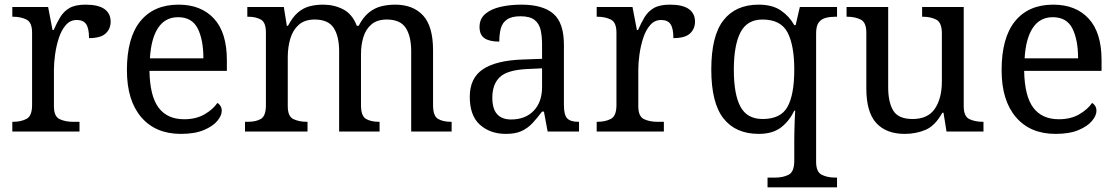

<svg xmlns="http://www.w3.org/2000/svg" viewBox="-20 -566 4809 826"><path d="M33 0V-42H36Q70 -42 94 -54.5Q118 -67 118 -114V-426Q118 -470 93.5 -482Q69 -494 36 -494H33V-536H187L206 -437H211Q224 -467 239 -492Q254 -517 279 -531.5Q304 -546 348 -546Q403 -546 429.5 -527Q456 -508 456 -473Q456 -442 434.5 -422Q413 -402 363 -402Q363 -443 351 -461.5Q339 -480 310 -480Q282 -480 263 -458Q244 -436 233 -402Q222 -368 217 -331.5Q212 -295 212 -266V-109Q212 -65 236.5 -53.5Q261 -42 294 -42H322V0Z M758 10Q649 10 587.5 -62Q526 -134 526 -264Q526 -404 584 -475Q642 -546 748 -546Q845 -546 900.5 -486Q956 -426 956 -307V-261H623Q625 -152 662.5 -102.5Q700 -53 772 -53Q824 -53 860.5 -74.5Q897 -96 915 -123Q922 -120 928 -111Q934 -102 934 -89Q934 -69 915 -46Q896 -23 857 -6.5Q818 10 758 10ZM855 -315Q855 -395 830.5 -443.5Q806 -492 746 -492Q691 -492 660.5 -446.5Q630 -401 625 -315Z M1034 0V-42H1047Q1081 -42 1102.5 -54.5Q1124 -67 1124 -114V-426Q1124 -470 1102 -482Q1080 -494 1047 -494H1044V-536H1201L1214 -455H1219Q1239 -493 1262 -512.5Q1285 -532 1312 -539Q1339 -546 1370 -546Q1418 -546 1457 -525.5Q1496 -505 1515 -455H1523Q1543 -493 1567.5 -512.5Q1592 -532 1620.5 -539Q1649 -546 1680 -546Q1757 -546 1800 -499.5Q1843 -453 1843 -350V-114Q1843 -67 1864.5 -54.5Q1886 -42 1920 -42H1923V0H1749V-345Q1749 -410 1725.5 -446Q1702 -482 1644 -482Q1603 -482 1578.5 -461.5Q1554 -441 1543.5 -407Q1533 -373 1533 -333V-114Q1533 -67 1554.5 -54.5Q1576 -42 1610 -42H1613V0H1439V-345Q1439 -410 1415.5 -446Q1392 -482 1334 -482Q1291 -482 1265.5 -459.5Q1240 -437 1229 -400Q1218 -363 1218 -320V-109Q1218 -65 1242.5 -53.5Q1267 -42 1300 -42H1303V0Z M2156 10Q2089 10 2045 -29Q2001 -68 2001 -150Q2001 -230 2057.5 -268Q2114 -306 2229 -310L2312 -313V-373Q2312 -409 2306 -436.5Q2300 -464 2280 -480Q2260 -496 2219 -496Q2181 -496 2161 -482Q2141 -468 2134.5 -443.5Q2128 -419 2128 -387Q2086 -387 2064.5 -401.5Q2043 -416 2043 -450Q2043 -485 2067.5 -506Q2092 -527 2133 -536.5Q2174 -546 2223 -546Q2315 -546 2360.5 -507Q2406 -468 2406 -373V-114Q2406 -72 2420 -57Q2434 -42 2468 -42H2471V0H2336L2320 -86H2312Q2291 -58 2271 -36.5Q2251 -15 2224.5 -2.5Q2198 10 2156 10ZM2179 -52Q2240 -52 2276 -89.5Q2312 -127 2312 -191V-272L2248 -269Q2163 -265 2130.5 -234.5Q2098 -204 2098 -145Q2098 -52 2179 -52Z M2547 0V-42H2550Q2584 -42 2608 -54.5Q2632 -67 2632 -114V-426Q2632 -470 2607.5 -482Q2583 -494 2550 -494H2547V-536H2701L2720 -437H2725Q2738 -467 2753 -492Q2768 -517 2793 -531.5Q2818 -546 2862 -546Q2917 -546 2943.5 -527Q2970 -508 2970 -473Q2970 -442 2948.5 -422Q2927 -402 2877 -402Q2877 -443 2865 -461.5Q2853 -480 2824 -480Q2796 -480 2777 -458Q2758 -436 2747 -402Q2736 -368 2731 -331.5Q2726 -295 2726 -266V-109Q2726 -65 2750.5 -53.5Q2775 -42 2808 -42H2836V0Z M3282 240V198H3315Q3349 198 3373 185.5Q3397 173 3397 126V40Q3397 24 3397.5 -0.5Q3398 -25 3399 -50Q3400 -75 3401 -90H3397Q3375 -44 3339 -17Q3303 10 3244 10Q3145 10 3092.5 -56.5Q3040 -123 3040 -267Q3040 -412 3092.5 -479Q3145 -546 3244 -546Q3302 -546 3338.5 -521.5Q3375 -497 3397 -458H3403L3421 -536H3581V-494H3573Q3551 -494 3532 -489Q3513 -484 3502 -469Q3491 -454 3491 -422V130Q3491 174 3515.5 186Q3540 198 3573 198H3581V240ZM3261 -54Q3339 -54 3368 -106.5Q3397 -159 3397 -267Q3397 -371 3368 -426.5Q3339 -482 3260 -482Q3194 -482 3165.5 -426.5Q3137 -371 3137 -266Q3137 -160 3165.5 -107Q3194 -54 3261 -54Z M3872 10Q3793 10 3750 -36.5Q3707 -83 3707 -186V-426Q3707 -470 3682.5 -482Q3658 -494 3625 -494H3622V-536H3801V-191Q3801 -126 3823 -90Q3845 -54 3906 -54Q3972 -54 4002 -98.5Q4032 -143 4032 -216V-422Q4032 -469 4008 -481.5Q3984 -494 3950 -494H3947V-536H4126V-109Q4126 -65 4150.5 -53.5Q4175 -42 4208 -42H4211V0H4052L4039 -81H4034Q4003 -25 3962 -7.5Q3921 10 3872 10Z M4521 10Q4412 10 4350.5 -62Q4289 -134 4289 -264Q4289 -404 4347 -475Q4405 -546 4511 -546Q4608 -546 4663.5 -486Q4719 -426 4719 -307V-261H4386Q4388 -152 4425.5 -102.5Q4463 -53 4535 -53Q4587 -53 4623.5 -74.5Q4660 -96 4678 -123Q4685 -120 4691 -111Q4697 -102 4697 -89Q4697 -69 4678 -46Q4659 -23 4620 -6.5Q4581 10 4521 10ZM4618 -315Q4618 -395 4593.5 -443.5Q4569 -492 4509 -492Q4454 -492 4423.5 -446.5Q4393 -401 4388 -315Z"/></svg>

Font: Noto Serif Test
Style: Regular
Weight: 400
Version: Version 1.000